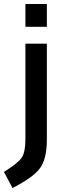

<svg xmlns="http://www.w3.org/2000/svg" viewBox="-61 -720 323 967"><path d="M67 -19V-500H175V-18Q175 80 140.5 127Q106 174 2 227L-41 146Q29 102 48 74.5Q67 47 67 -19ZM67 -585V-700H175V-585Z"/></svg>

Font: Titillium Web[RUS by Daymarius]
Style: Regular
Weight: 600
Designer: Cyrillization by Daymarius
Foundry: Cyrillization by Daymarius
Version: Version 1.002 September 11, 2018